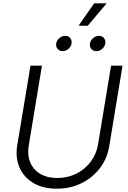

<svg xmlns="http://www.w3.org/2000/svg" viewBox="-20 -1122 768 1153"><path d="M321.3 11.2Q238.3 11.2 180.7 -22.9Q123 -57.1 97.2 -116.2Q71.3 -175.3 83.5 -249.5L163.1 -727.5H231.9L152.8 -249.5Q143.1 -191.9 161.4 -147.5Q179.7 -103 221.4 -78.1Q263.2 -53.2 323.7 -53.2Q387.2 -53.2 439 -79.3Q490.7 -105.5 524.9 -151.1Q559.1 -196.8 568.8 -254.4L647 -727.5H715.8L636.2 -245.1Q624 -170.4 580.1 -112.5Q536.1 -54.7 469.2 -21.7Q402.3 11.2 321.3 11.2ZM558.6 -814.9Q539.6 -814.9 528.3 -828.4Q517.1 -841.8 520 -860.8Q523.4 -879.9 539.3 -893.3Q555.2 -906.7 574.2 -906.7Q593.3 -906.7 604.2 -893.6Q615.2 -880.4 612.3 -860.8Q609.4 -841.8 593.5 -828.4Q577.6 -814.9 558.6 -814.9ZM356 -814.9Q336.9 -814.9 325.7 -828.4Q314.5 -841.8 317.4 -860.8Q320.8 -879.9 336.7 -893.3Q352.5 -906.7 371.6 -906.7Q390.6 -906.7 401.6 -893.6Q412.6 -880.4 409.7 -860.8Q406.7 -841.8 390.9 -828.4Q375 -814.9 356 -814.9ZM451.7 -967.3 545.4 -1102.1H620.6L506.8 -967.3Z"/></svg>

Font: Inter 17pt Light
Style: Italic
Weight: 300
Italic angle: -9.3988°
Version: Version 4.001;git-66647c0bb